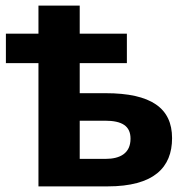

<svg xmlns="http://www.w3.org/2000/svg" viewBox="-20 -664 667 684"><path d="M264 -644H117V-544H1V-439H117V0H363C528 0 593 -67 593 -172C593 -279 518 -332 356 -332H264V-439H432V-544H264ZM354 -234C415 -234 445 -215 445 -170C445 -118 408 -98 356 -98H264V-234Z"/></svg>

Font: Noto Sans Display
Style: Bold
Weight: 700
Designer: Monotype Design Team
Foundry: Monotype Imaging Inc.
Version: Version 1.900